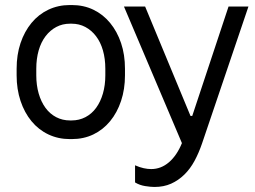

<svg xmlns="http://www.w3.org/2000/svg" viewBox="-20 -546 1011 762"><path d="M257 6H265Q312 6 350.5 -12.5Q389 -31 417 -65Q445 -99 460.5 -145.5Q476 -192 476 -247V-273Q476 -329 460.5 -375Q445 -421 417 -455Q389 -489 350.5 -507.5Q312 -526 265 -526H257Q211 -526 172 -507.5Q133 -489 105 -455Q77 -421 61.5 -375Q46 -329 46 -273V-247Q46 -192 61.5 -145.5Q77 -99 105 -65Q133 -31 172 -12.5Q211 6 257 6ZM258 -68Q228 -68 203 -81Q178 -94 160.5 -118Q143 -142 133.5 -175Q124 -208 124 -247V-273Q124 -313 133.5 -346Q143 -379 161 -402.5Q179 -426 203.5 -439Q228 -452 258 -452H264Q294 -452 318.5 -439Q343 -426 361 -402.5Q379 -379 388.5 -346Q398 -313 398 -273V-247Q398 -208 388.5 -175Q379 -142 361.5 -118Q344 -94 319 -81Q294 -68 264 -68ZM593 196Q630 196 659 183Q688 170 711.5 147Q735 124 752 92.5Q769 61 782 23L966 -520H887L743 -86H736L556 -520H472L702 22Q682 71 650.5 98Q619 125 580 125Q566 125 550 121.5Q534 118 516 110V178Q534 189 556 192.5Q578 196 593 196Z"/></svg>

Font: Fixel Variable
Style: Regular
Weight: 100
Width: 3
Designer: AlfaBravo + MacPaw
Foundry: Kyrylo Tkachov, Marchela Mozhyna, Serhii Makarenko, Maria Weinstein, Zakhar Kryvoshyya
Version: Version 1.211